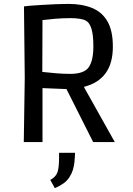

<svg xmlns="http://www.w3.org/2000/svg" viewBox="-20 -729 684 985"><path d="M102 0 107 -329 103 -696Q114 -698 139.5 -700Q165 -702 198.5 -704Q232 -706 266.5 -707.5Q301 -709 331 -709Q401 -709 452.5 -688Q504 -667 531.5 -619Q559 -571 559 -490Q559 -404 521.5 -353Q484 -302 412 -284V-280L569 0H458L321 -272L198 -277V0ZM340 -350Q412 -350 435.5 -384.5Q459 -419 459 -491Q459 -551 449 -582Q439 -613 422 -622Q412 -629 390 -632.5Q368 -636 342 -636Q301 -636 261 -632.5Q221 -629 198 -626L197 -360Q231 -356 269 -353Q307 -350 340 -350ZM261 236 238 194Q266 179 274.5 155.5Q283 132 283 81V55H365L364 76Q362 130 346 162.5Q330 195 307 211Q284 227 261 236Z"/></svg>

Font: Ruda Medium
Style: Regular
Weight: 500
Version: Version 2.001